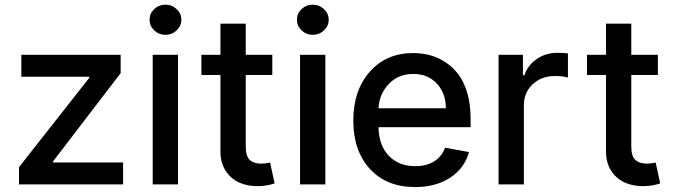

<svg xmlns="http://www.w3.org/2000/svg" viewBox="-20 -776 2834 808"><path d="M60.1 0V-72.8L355.5 -448.2V-453.1H69.8V-545.4H487.8V-468.3L203.6 -97.2V-92.3H498V0Z M622.6 0V-545.4H729V0ZM676.3 -629.4Q648.4 -629.4 628.9 -648.2Q609.4 -667 609.4 -692.9Q609.4 -718.8 628.9 -737.5Q648.4 -756.3 676.3 -756.3Q703.6 -756.3 723.4 -737.5Q743.2 -718.8 743.2 -692.9Q743.2 -667 723.4 -648.2Q703.6 -629.4 676.3 -629.4Z M1126 -545.4V-460.4H1014.2V-160.2Q1014.2 -117.7 1031.5 -102.5Q1048.8 -87.4 1079.1 -87.4Q1094.7 -87.4 1116.7 -91.8L1135.7 -4.4Q1104.5 6.8 1066.9 7.3Q1023.9 8.3 988.3 -7.1Q952.6 -22.5 930.2 -56.4Q907.7 -90.3 907.7 -138.2V-460.4H827.6V-545.4H907.7V-676.3H1014.2V-545.4Z M1242.7 0V-545.4H1349.1V0ZM1296.4 -629.4Q1268.6 -629.4 1249 -648.2Q1229.5 -667 1229.5 -692.9Q1229.5 -718.8 1249 -737.5Q1268.6 -756.3 1296.4 -756.3Q1323.7 -756.3 1343.5 -737.5Q1363.3 -718.8 1363.3 -692.9Q1363.3 -667 1343.5 -648.2Q1323.7 -629.4 1296.4 -629.4Z M1726.6 11.2Q1606.9 11.2 1536.9 -64.9Q1466.8 -141.1 1466.8 -269Q1466.8 -395.5 1536.1 -474.1Q1605.5 -552.7 1718.8 -552.7Q1756.8 -552.7 1791.3 -543.2Q1825.7 -533.7 1856.9 -512.7Q1888.2 -491.7 1910.9 -460.4Q1933.6 -429.2 1947 -382.6Q1960.4 -335.9 1960.4 -278.3V-240.7H1572.8Q1574.7 -163.1 1616.7 -119.9Q1658.7 -76.7 1727.5 -76.7Q1773.4 -76.7 1806.2 -96.4Q1838.9 -116.2 1853 -154.3L1953.6 -136.2Q1935.5 -68.8 1875.2 -28.8Q1814.9 11.2 1726.6 11.2ZM1572.8 -320.3H1856.4Q1856 -383.8 1818.4 -424.3Q1780.8 -464.8 1719.7 -464.8Q1656.7 -464.8 1616.5 -422.9Q1576.2 -380.9 1572.8 -320.3Z M2078.1 0V-545.4H2180.7V-459H2186.5Q2201.7 -502.4 2239.3 -528.1Q2276.9 -553.7 2325.2 -553.7Q2352.1 -553.7 2370.1 -551.3V-449.7Q2348.6 -456.1 2314.9 -456.1Q2258.3 -456.1 2221.4 -421.1Q2184.6 -386.2 2184.6 -333V0Z M2748.5 -545.4V-460.4H2636.7V-160.2Q2636.7 -117.7 2654.1 -102.5Q2671.4 -87.4 2701.7 -87.4Q2717.3 -87.4 2739.3 -91.8L2758.3 -4.4Q2727.1 6.8 2689.5 7.3Q2646.5 8.3 2610.8 -7.1Q2575.2 -22.5 2552.7 -56.4Q2530.3 -90.3 2530.3 -138.2V-460.4H2450.2V-545.4H2530.3V-676.3H2636.7V-545.4Z"/></svg>

Font: Karasuma Gothic
Style: Regular
Weight: 500
Designer: Rasmus Andersson / Ryoko Nishizuka
Foundry: Genbu
Version: Version 1.00